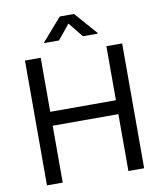

<svg xmlns="http://www.w3.org/2000/svg" viewBox="-99 -1022 934 1102"><g transform="rotate(-10 367.5 -471.0)"><path d="M84.5 0V-727.5H176.3V-412.6H559.1V-727.5H650.9V0H559.1V-331.5H176.3V0ZM296.9 -807.1H210.9V-811L325.2 -941.9H408.2L522.9 -811V-807.1H436.5L367.2 -893.1Z"/></g></svg>

Font: Inter 18pt
Style: Regular
Weight: 400
Designer: Rasmus Andersson
Foundry: rsms
Version: Version 4.001;git-66647c0bb